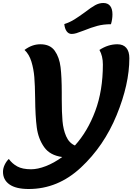

<svg xmlns="http://www.w3.org/2000/svg" viewBox="-83 -1022 925 1284"><path d="M782 -633Q782 -459 697 -252Q612 -45 458 98.5Q304 242 109 242Q24 242 -19.5 211.5Q-63 181 -63 127Q-63 103 -51.5 79.5Q-40 56 -24 41Q-2 72 32.5 91Q67 110 125 110Q169 110 223.5 89Q278 68 333 28Q251 17 212 -38.5Q173 -94 163 -169Q153 -244 152 -365Q151 -452 146.5 -506.5Q142 -561 127 -610Q112 -659 81 -688Q131 -726 187 -726Q252 -726 283 -682.5Q314 -639 322 -573Q330 -507 330 -402V-357Q330 -270 335 -212.5Q340 -155 359.5 -110.5Q379 -66 418 -49Q503 -143 554 -279.5Q605 -416 605 -591Q605 -647 582 -688Q640 -726 702 -726Q741 -726 761.5 -702Q782 -678 782 -633ZM347 -861Q384 -873 414.5 -892Q445 -911 486 -941Q526 -972 553 -987Q580 -1002 608 -1002Q638 -1002 653.5 -982.5Q669 -963 669 -926Q669 -893 659 -860Q609 -860 568 -849Q527 -838 478 -818Q444 -805 427.5 -800Q411 -795 396 -795Q376 -795 363 -812.5Q350 -830 347 -861Z"/></svg>

Font: Lemonada SemiBold
Style: Regular
Weight: 600
Designer: Mohamed Gaber (Arabic) Eduardo Tunni (Latin)
Foundry: Kief Type Foundry
Version: Version 3.006